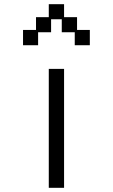

<svg xmlns="http://www.w3.org/2000/svg" viewBox="-20 -869 540 917"><path d="M90 -726H152V-787H213V-849H286V-787H348V-726H409V-653H337V-715H275V-777H224V-715H162V-653H90ZM213 -540H286V28H213Z"/></svg>

Font: DotGothic16
Style: Regular
Weight: 400
Designer: Fontworks Inc.
Foundry: Fontworks Inc.
Version: Version 1.100